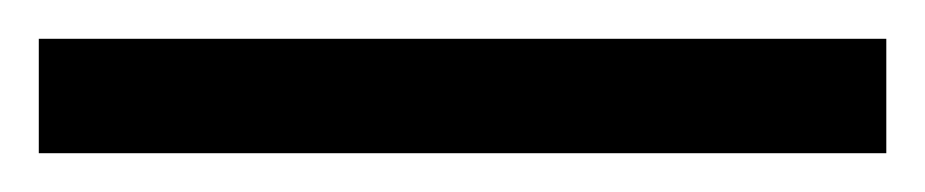

<svg xmlns="http://www.w3.org/2000/svg" viewBox="-25 -839 477 99"><path d="M-5 -760H432V-819H-5Z"/></svg>

Font: Noto Serif Armenian SemiCondensed
Style: Bold
Weight: 700
Width: 4
Designer: Monotype Design Team
Foundry: Monotype Imaging Inc.
Version: Version 2.008